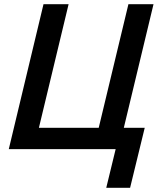

<svg xmlns="http://www.w3.org/2000/svg" viewBox="-20 -713 783 918"><path d="M488 185 533 0H22L188 -693H308L166 -102H452L594 -693H714L572 -102H672L602 185Z"/></svg>

Font: Ubuntu Sans SemiBold
Style: Italic
Weight: 600
Italic angle: -13.5°
Designer: Dalton Maag Ltd
Foundry: Dalton Maag Ltd
Version: Version 1.006